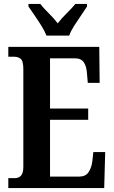

<svg xmlns="http://www.w3.org/2000/svg" viewBox="-20 -951 576 971"><path d="M22 0V-50H54Q75 -50 86.5 -63Q98 -76 98 -108V-601Q98 -643 84.5 -653.5Q71 -664 53 -664H22V-714H482L484 -532H424L420 -578Q418 -614 404.5 -635Q391 -656 359 -656H233V-402H426V-345H233V-58H381Q413 -58 428 -80.5Q443 -103 447 -136L452 -182H512L507 0ZM215 -771Q206 -794 189.5 -820.5Q173 -847 155 -873Q137 -899 124 -918V-931H184Q200 -910 227 -883.5Q254 -857 272 -833Q290 -857 317 -883.5Q344 -910 361 -931H420V-918Q408 -899 390 -873Q372 -847 355 -820.5Q338 -794 330 -771Z"/></svg>

Font: Noto Serif ExtraCondensed
Style: Bold
Weight: 700
Width: 2
Designer: Monotype Design Team
Foundry: Monotype Imaging Inc.
Version: Version 2.014; ttfautohint (v1.8.4.7-5d5b)